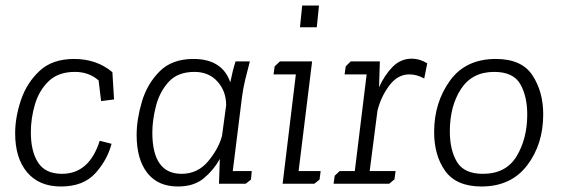

<svg xmlns="http://www.w3.org/2000/svg" viewBox="-20 -667 2039 697"><path d="M252 -406Q192 -406 157 -372.5Q122 -339 107 -288.5Q92 -238 92 -187Q92 -117 118.5 -76.5Q145 -36 205 -36Q304 -36 342 -156L385 -145Q370 -87 326.5 -38.5Q283 10 201 10Q122 10 78.5 -41.5Q35 -93 35 -183Q35 -241 56 -303.5Q77 -366 123.5 -409.5Q170 -453 249 -453Q331 -453 388 -405L394 -306L347 -300L338 -375Q303 -406 252 -406Z M887 -444Q878 -410 870 -377Q862 -344 858 -311L825 -46H894L891 -15L872 0H775L778 -90Q756 -50 720 -20Q684 10 626 10Q553 10 514.5 -39.5Q476 -89 476 -177Q476 -233 495 -297.5Q514 -362 559 -407.5Q604 -453 682 -453Q787 -453 816 -368Q824 -409 835 -444ZM686 -406Q625 -406 592 -369.5Q559 -333 546 -281.5Q533 -230 533 -186Q533 -36 639 -36Q698 -36 736 -82Q774 -128 786 -174L801 -285Q801 -336 769.5 -371Q738 -406 686 -406Z M1069 -568 1077 -647H1138L1130 -568ZM977 -426 996 -444H1113L1064 -46H1144L1140 -15L1121 0H1006L1054 -397H973Z M1412 -16 1393 0H1191L1195 -29L1213 -46H1268L1311 -397H1231L1235 -426L1253 -444H1359L1356 -350Q1375 -393 1404.5 -423.5Q1434 -454 1475 -454Q1504 -454 1531 -437L1520 -382Q1493 -397 1466 -397Q1423 -397 1392.5 -355.5Q1362 -314 1350 -264V-263L1322 -46H1416Z M1556 -188Q1556 -294 1613 -373.5Q1670 -453 1780 -453Q1874 -453 1913 -393.5Q1952 -334 1952 -252Q1952 -143 1893.5 -66.5Q1835 10 1728 10Q1637 10 1596.5 -46Q1556 -102 1556 -188ZM1613 -190Q1613 -122 1639 -79Q1665 -36 1733 -36Q1817 -36 1855.5 -100Q1894 -164 1894 -251Q1894 -318 1868.5 -362Q1843 -406 1774 -406Q1694 -406 1653.5 -344Q1613 -282 1613 -190Z"/></svg>

Font: Zilla Slab Light
Style: Italic
Weight: 300
Italic angle: -6°
Designer: Typotheque.com
Foundry: Typotheque type foundry
Version: Version 1.1; 2017; ttfautohint (v1.6)